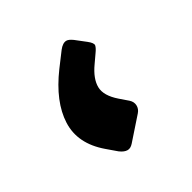

<svg xmlns="http://www.w3.org/2000/svg" viewBox="-87 -406 496 496"><g transform="rotate(-30 161.0 -158.0)"><path d="M179 -5Q171 4 162 4Q152 4 140 -5L113 -28Q58 -75 60.5 -136Q63 -197 114 -266L144 -306Q155 -320 166 -320Q173 -320 184 -312L212 -290Q226 -279 224.5 -272Q223 -265 215 -254L199 -231Q177 -200 177.5 -174.5Q178 -149 208 -123L230 -104Q239 -96 239.5 -85Q240 -74 232 -65Z"/></g></svg>

Font: Fz Rubik SemBd
Style: Regular
Weight: 600
Designer: Hubert and Fischer
Foundry: Hubert and Fischer
Version: Vit hóa bi FontZin.com